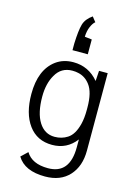

<svg xmlns="http://www.w3.org/2000/svg" viewBox="-142 -844 783 1115"><g transform="rotate(15 250.0 -286.0)"><path d="M76 124 115 87Q152 148 248 148Q379 148 379 -13V-60Q325 11 236 11Q145 11 94.5 -58Q44 -127 44 -244Q44 -390 129 -453Q173 -485 233 -485Q325 -485 385 -413L389 -475H441V-9Q441 85 389 142Q337 199 244 199Q121 199 76 124ZM379 -252Q379 -343 346 -386Q318 -423 276 -432Q260 -436 240 -436Q173 -436 140 -377Q109 -324 109 -246Q109 -147 143.5 -92.5Q178 -38 238 -38Q281 -38 315 -60Q353 -84 370 -152Q379 -188 379 -237ZM301 -551H209V-591Q212 -671 222.5 -707.5Q233 -744 272 -771L295 -742Q281 -731 270 -705Q259 -679 258 -645L301 -640Z"/></g></svg>

Font: Pavanam
Style: Regular
Weight: 400
Designer: Tharique Azeez
Foundry: Tharique Azeez
Version: Version 1.86; ttfautohint (v1.3) -l 8 -r 50 -G 200 -x 14 -D 